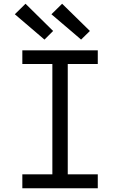

<svg xmlns="http://www.w3.org/2000/svg" viewBox="-20 -1003 640 1023"><path d="M99 0V-74H259V-662H99V-735H501V-662H341V-74H501V0ZM412 -792 389 -812 254 -927 311 -983 459 -838ZM217 -792 59 -927 116 -983 263 -838Z"/></svg>

Font: Iosevka Fixed Extended
Style: Regular
Weight: 400
Width: 7
Monospace: yes
Designer: Belleve Invis
Foundry: Belleve Invis
Version: Version 24.1.1; ttfautohint (v1.8.4)